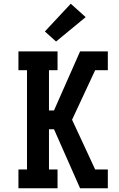

<svg xmlns="http://www.w3.org/2000/svg" viewBox="-20 -1011 640 1031"><path d="M79 0V-101H125V-634H79V-735H289V-634H243V-418H270L410 -735H559V-634H491L367 -368L491 -101H559V0H410L270 -317H243V-101H289V0ZM281 -788 221 -842 360 -991 440 -919Z"/></svg>

Font: Iosevka Curly Slab Extended
Style: Bold
Weight: 700
Width: 7
Monospace: yes
Designer: Belleve Invis
Foundry: Belleve Invis
Version: Version 11.1.0; ttfautohint (v1.8.3)